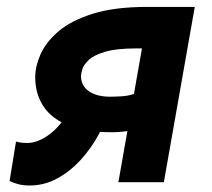

<svg xmlns="http://www.w3.org/2000/svg" viewBox="-20 -538 626 567"><path d="M310.5 -147.5Q232.4 -147.5 182.4 -167.5Q132.3 -187.5 108.2 -224.1Q84 -260.7 84 -310.5Q84 -341.8 99.6 -377.4Q115.2 -413.1 152.3 -445.1Q189.5 -477.1 253.7 -497.3Q317.9 -517.6 415 -517.6H423.3L406.7 -395H381.8Q323.2 -395 290 -385Q256.8 -375 241.9 -360.8Q227.1 -346.7 223.1 -333.5Q219.2 -320.3 219.2 -313.5Q219.2 -293.9 230 -280.3Q240.7 -266.6 260 -259.5Q279.3 -252.4 304.7 -252.4Q318.8 -252.4 340.6 -253.7Q362.3 -254.9 385.7 -264.2L365.2 -152.8Q355.5 -150.4 339.6 -148.9Q323.7 -147.5 310.5 -147.5ZM67.9 9.8Q48.3 9.8 34.7 6.1Q21 2.4 8.3 -3.4L27.3 -120.1Q36.1 -117.2 45.9 -116.5Q55.7 -115.7 60.1 -115.7Q87.9 -115.7 117.9 -135.5Q147.9 -155.3 169.7 -188Q191.4 -220.7 193.8 -258.3L305.2 -225.1Q294.4 -183.6 272 -141.8Q249.5 -100.1 218.3 -65.9Q187 -31.7 148.9 -11Q110.8 9.8 67.9 9.8ZM329.6 0 420.9 -517.6H555.2L463.9 0Z"/></svg>

Font: Cascadia Code PL
Style: Italic
Weight: 400
Italic angle: -10°
Monospace: yes
Designer: Aaron Bell
Foundry: Saja Typeworks
Version: Version 2404.023